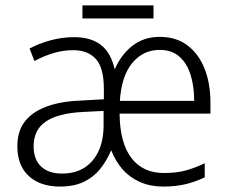

<svg xmlns="http://www.w3.org/2000/svg" viewBox="-20 -678 848 708"><path d="M569 -542Q630 -542 671.5 -510.5Q713 -479 734.5 -424.5Q756 -370 756 -299V-259H421Q422 -151 464.5 -95.5Q507 -40 584 -40Q628 -40 661.5 -48.5Q695 -57 735 -76V-24Q699 -7 663 1.5Q627 10 582 10Q535 10 497 -6.5Q459 -23 432.5 -53Q406 -83 390 -124Q373 -84 348.5 -54Q324 -24 288 -7Q252 10 201 10Q153 10 117.5 -7.5Q82 -25 63 -58Q44 -91 44 -139Q44 -193 70.5 -228.5Q97 -264 149 -284Q201 -304 275 -307L363 -312V-350Q363 -428 333.5 -460.5Q304 -493 250 -493Q214 -493 178 -482.5Q142 -472 107 -453L89 -499Q124 -518 167 -529.5Q210 -541 253 -541Q315 -541 352 -512.5Q389 -484 403 -422Q426 -476 468 -509Q510 -542 569 -542ZM283 -265Q193 -260 148.5 -229.5Q104 -199 104 -139Q104 -90 131.5 -64Q159 -38 209 -38Q257 -38 291 -59.5Q325 -81 343.5 -121Q362 -161 362 -217V-269ZM569 -494Q508 -494 468 -446Q428 -398 422 -306H696Q696 -362 682 -404.5Q668 -447 640 -470.5Q612 -494 569 -494ZM546 -658V-610H284V-658Z"/></svg>

Font: Noto Sans Display Light
Style: Regular
Weight: 300
Designer: Monotype Design Team
Foundry: Monotype Imaging Inc.
Version: Version 2.003